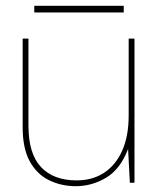

<svg xmlns="http://www.w3.org/2000/svg" viewBox="-20 -629 553 661"><path d="M241 12Q191 12 149 -8.5Q107 -29 82.5 -73.5Q58 -118 58 -191V-496H78V-196Q78 -100 121 -54Q164 -8 244 -8Q298 -8 338 -34Q378 -60 400.5 -110Q423 -160 423 -232V-496H443V0H427L421 -116Q394 -46 345 -17Q296 12 241 12ZM98 -586V-609H406V-586Z"/></svg>

Font: DM Sans 24pt Thin
Style: Regular
Weight: 250
Designer: Colophon Foundry, Jonny Pinhorn
Foundry: Colophon Foundry
Version: Version 4.004;gftools[0.9.30]